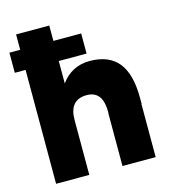

<svg xmlns="http://www.w3.org/2000/svg" viewBox="-108 -807 792 894"><g transform="rotate(-15 288.0 -360.0)"><path d="M0 -646H52V-720H212V-646H346V-549H212V-441Q237 -476 272 -494Q307 -512 350 -512Q442 -512 487.5 -456.5Q533 -401 533 -285V-256H532V0H372V-256H373Q373 -312 353.5 -337Q334 -362 296 -362Q254 -362 233 -337.5Q212 -313 212 -265V0H52V-549H0Z"/></g></svg>

Font: Oak Sans ExtraBold
Style: Regular
Weight: 800
Designer: Erik Kennedy, Walven
Foundry: Erik Kennedy, Walven
Version: Version 1.000